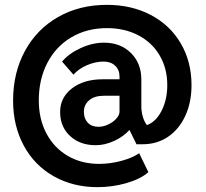

<svg xmlns="http://www.w3.org/2000/svg" viewBox="-20 -620 848 792"><path d="M34 -205Q34 -320 83 -410Q132 -500 220 -550Q308 -600 421 -600Q523 -600 602.5 -558Q682 -516 726 -440.5Q770 -365 770 -269Q770 -198 744.5 -142.5Q719 -87 673.5 -56Q628 -25 569 -25H543L514 -84Q489 -56 450.5 -38.5Q412 -21 375 -21Q310 -21 269 -59Q228 -97 228 -158Q228 -218 277 -255.5Q326 -293 404 -293H473V-304Q473 -332 455 -349Q437 -366 408 -366Q373 -366 338.5 -351Q304 -336 283 -312L236 -366Q265 -400 313.5 -422Q362 -444 409 -444Q477 -444 520 -401.5Q563 -359 563 -292V-181Q563 -159 569.5 -137.5Q576 -116 586 -104Q623 -117 646.5 -163Q670 -209 670 -269Q670 -338 638.5 -391.5Q607 -445 550.5 -474.5Q494 -504 421 -504Q339 -504 275 -466.5Q211 -429 175.5 -361Q140 -293 140 -206Q140 -129 171.5 -69.5Q203 -10 259.5 23Q316 56 389 56Q435 56 481 43.5Q527 31 554 12L592 90Q561 118 502.5 135Q444 152 382 152Q281 152 201.5 107Q122 62 78 -19.5Q34 -101 34 -205ZM473 -159V-225H408Q370 -225 348 -206.5Q326 -188 326 -159Q326 -131 342 -114Q358 -97 386 -97Q407 -97 427.5 -107Q448 -117 460.5 -131.5Q473 -146 473 -159Z"/></svg>

Font: Sarabun ExtraBold
Style: Regular
Weight: 800
Version: Version 1.000; ttfautohint (v1.6)